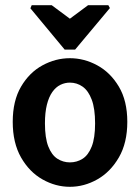

<svg xmlns="http://www.w3.org/2000/svg" viewBox="-20 -715 539 739"><path d="M102 -695H179L249 -643L319 -695H397L403 -684L269 -524H229L97 -683ZM249 4Q194 4 143.5 -24.5Q93 -53 61 -109Q29 -165 29 -246Q29 -327 61 -381.5Q93 -436 143.5 -463.5Q194 -491 249 -491Q304 -491 354.5 -463.5Q405 -436 437.5 -381.5Q470 -327 470 -246Q470 -165 437.5 -109Q405 -53 354.5 -24.5Q304 4 249 4ZM249 -90Q276 -90 298 -104Q320 -118 333 -151Q346 -184 346 -240Q346 -297 333 -331.5Q320 -366 298 -381.5Q276 -397 249 -397Q230 -397 212.5 -388.5Q195 -380 181.5 -361Q168 -342 160.5 -312Q153 -282 153 -240Q153 -184 166 -151Q179 -118 201 -104Q223 -90 249 -90Z"/></svg>

Font: Kreon Light
Style: Bold
Weight: 700
Version: Version 2.002